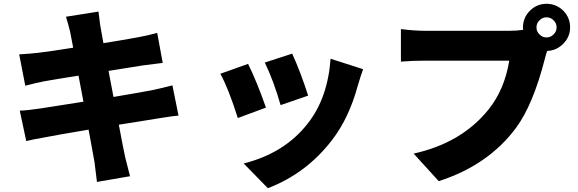

<svg xmlns="http://www.w3.org/2000/svg" viewBox="-20 -886 3040 1010"><path d="M919 -278Q897 -277 805 -262L719 -248Q652 -237 605 -230Q629 -103 638 -61Q640 -51 664 41L490 71L477 -34Q475 -48 446 -204Q284 -177 224 -165Q144 -151 118 -144L84 -304Q124 -305 196 -316L419 -351L393 -488Q263 -468 211 -458Q169 -450 113 -435L81 -600Q146 -604 179 -608Q253 -617 365 -635L349 -718Q339 -760 327 -798L498 -825L503 -786Q506 -758 509 -743L524 -659Q625 -675 701 -689Q762 -700 807 -713L836 -555L732 -542L551 -513L577 -376Q719 -400 777 -411Q838 -424 887 -437Z M1517 -604Q1562 -505 1601 -383L1456 -333Q1421 -457 1373 -557ZM1890 -522Q1876 -483 1862 -435Q1816 -266 1728 -151Q1593 26 1389 104L1262 -26Q1476 -80 1597 -234Q1704 -368 1719 -577ZM1285 -550Q1332 -455 1379 -320L1231 -265Q1181 -423 1139 -498Z M2892 -705Q2908 -720 2908 -742Q2908 -764 2892 -779Q2877 -795 2855 -795Q2833 -795 2818 -779Q2802 -764 2802 -742Q2802 -720 2818 -705Q2833 -689 2855 -689Q2877 -689 2892 -705ZM2660 -724Q2698 -724 2732 -729Q2731 -733 2731 -742Q2731 -793 2768 -830Q2804 -866 2855 -866Q2906 -866 2943 -830Q2979 -793 2979 -742Q2979 -692 2943 -656Q2908 -620 2858 -618Q2852 -600 2846 -576Q2784 -335 2695 -214Q2549 -17 2288 67L2156 -78Q2408 -134 2549 -309Q2634 -414 2659 -567H2219Q2154 -567 2089 -562V-733Q2159 -724 2219 -724Z"/></svg>

Font: KaiGen Gothic KR Heavy
Style: Heavy
Weight: 900
Designer: Ryoko NISHIZUKA  (kana & ideographs); Paul D. Hunt (Latin, Greek & Cyrillic); Wenlong ZHANG  (bopomofo); Sandoll Communi
Foundry: Adobe Systems Incorporated
Version: Version 1.002 March 28, 2018